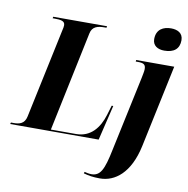

<svg xmlns="http://www.w3.org/2000/svg" viewBox="-138 -872 1188 1212"><g transform="rotate(10 455.5 -265.5)"><path d="M842 -625C904 -625 938 -653 938 -708C938 -755 901 -771 861 -771C813 -771 767 -750 767 -686C767 -644 800 -625 842 -625ZM-35 0H532L586 -225H576L557 -162C532 -80 481 -10 385 -10H224L358 -650C367 -696 404 -704 445 -704H458L460 -714H115L113 -704H126C165 -704 192 -700 192 -673C192 -665 190 -652 186 -637L65 -66C55 -17 20 -10 -14 -10H-32ZM582 240C678 240 772 170 810 -7L922 -536H678L677 -526H692C730 -526 741 -516 741 -488C741 -473 736 -455 732 -432L630 47C603 181 581 223 524 223C511 223 489 219 480 216L477 226C510 235 537 240 582 240Z"/></g></svg>

Font: Noto Serif Display SemiCondensed ExtraBold
Style: Italic
Weight: 800
Width: 4
Italic angle: -12°
Designer: Monotype Design Team
Foundry: Monotype Imaging Inc.
Version: Version 2.009